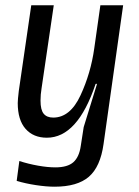

<svg xmlns="http://www.w3.org/2000/svg" viewBox="-20 -508 526 725"><path d="M371 36Q359 122 315.5 159.5Q272 197 186 197Q155 197 115.5 191Q76 185 43 175L53 100Q87 111 123.5 117.5Q160 124 189 124Q235 124 257 104.5Q279 85 285 43L296 -28L346 -190L344 -192L341 -191Q273 12 157 12Q106 12 76.5 -21.5Q47 -55 47 -119Q47 -131 51 -165L98 -488H183L137 -175Q133 -151 133 -128Q133 -93 145 -78.5Q157 -64 181 -64Q245 -64 284 -148Q323 -232 336 -326L359 -488H445Z"/></svg>

Font: Ropa Sans
Style: Italic
Weight: 400
Version: Version 1.100